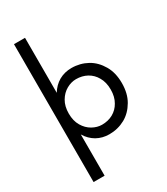

<svg xmlns="http://www.w3.org/2000/svg" viewBox="-239 -883 1048 1206"><g transform="rotate(-30 285.0 -280.0)"><path d="M504 -102Q472 -47 422 -19Q369 10 307 10Q257 10 216 -13Q176 -36 150 -79V220H70V-780H150V-381Q176 -424 216 -447Q257 -470 307 -470Q369 -470 422 -441Q472 -413 504 -358Q535 -305 535 -230Q535 -155 504 -102ZM432 -320Q412 -356 376 -376Q341 -395 297 -395Q262 -395 228 -376Q194 -357 172 -320Q150 -283 150 -230Q150 -177 172 -140Q194 -103 228 -84Q262 -65 297 -65Q341 -65 376 -84Q412 -104 432 -140Q454 -177 454 -230Q454 -283 432 -320Z"/></g></svg>

Font: jost-mod-400
Style: Regular
Weight: 400
Version: Version 3.200; ttfautohint (v0.97) -l 8 -r 50 -G 200 -x 14 -